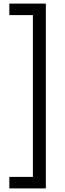

<svg xmlns="http://www.w3.org/2000/svg" viewBox="-20 -888 362 1068"><path d="M32 160V96H163V-804H32V-868H235V160Z"/></svg>

Font: Encode Sans
Style: Regular
Weight: 400
Designer: Pablo Impallari, Andres Torresi
Foundry: Pablo Impallari, Andres Torresi
Version: Version 1.000; ttfautohint (v1.00) -l 8 -r 50 -G 200 -x 14 -